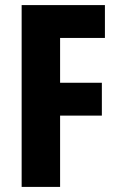

<svg xmlns="http://www.w3.org/2000/svg" viewBox="-20 -734 474 754"><path d="M216 0H65V-714H392V-585H216V-409H380V-280H216Z"/></svg>

Font: Noto Sans Gurmukhi ExtraCondensed ExtraBold
Style: Regular
Weight: 800
Width: 2
Designer: Jelle Bosma - Monotype Design Team
Foundry: Monotype Imaging Inc.
Version: Version 2.004; ttfautohint (v1.8.4.7-5d5b)